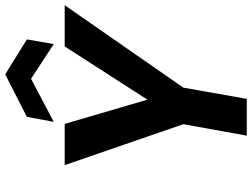

<svg xmlns="http://www.w3.org/2000/svg" viewBox="-135 -831 966 736"><g transform="rotate(-90 348.0 -463.0)"><path d="M83 -698H241L334 -381L538 -698H696L380 -243L337 0H196L240 -243ZM547 -740 414 -827 249 -740 268 -843 431 -926 565 -843Z"/></g></svg>

Font: SVN-Poppins SemiBold
Style: Italic
Weight: 600
Italic angle: -10°
Designer: Ninad Kale (Devanagari), Jonny Pinhorn (Latin)
Foundry: Indian Type Foundry
Version: Version 3.002 2017; ttfautohint (v1.8.3)